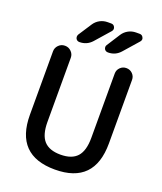

<svg xmlns="http://www.w3.org/2000/svg" viewBox="-172 -1090 1004 1189"><g transform="rotate(20 330.5 -496.0)"><path d="M72.3 -278.3V-696.3Q72.3 -719.7 89.4 -736.8Q106.4 -753.9 129.9 -753.9H131.8Q155.3 -753.9 172.4 -736.8Q189.5 -719.7 189.5 -696.3V-273.4Q189.5 -188.5 224.6 -149.4Q259.8 -110.4 334 -110.4Q408.2 -110.4 443.4 -149.4Q478.5 -188.5 478.5 -273.4V-697.3Q478.5 -720.7 495.1 -737.3Q511.7 -753.9 535.6 -753.9Q559.6 -753.9 576.2 -737.3Q592.8 -720.7 592.8 -697.3V-278.3Q592.8 -11.7 332.5 -11.7Q72.3 -11.7 72.3 -278.3ZM240.2 -933.6Q254.9 -956.1 278.3 -968.8Q301.8 -981.4 329.1 -981.4H352.5Q369.1 -981.4 376 -966.3Q382.8 -951.2 372.1 -938.5L287.1 -841.8Q254.9 -805.7 206.1 -805.7Q190.4 -805.7 182.6 -819.3Q179.7 -826.2 179.7 -832Q179.7 -839.8 183.6 -846.7ZM427.7 -933.6Q442.4 -956.1 465.8 -968.8Q489.3 -981.4 516.6 -981.4H540Q556.6 -981.4 563.5 -965.8Q566.4 -960 566.4 -955.1Q566.4 -946.3 559.6 -938.5L475.6 -842.8Q443.4 -805.7 394.5 -805.7Q377.9 -805.7 370.1 -819.3Q367.2 -826.2 367.2 -833Q367.2 -839.8 372.1 -846.7Z"/></g></svg>

Font: Gen Jyuu Gothic Medium
Style: Regular
Weight: 500
Designer: [Source Han Sans]
Ryoko NISHIZUKA  (kana & ideographs); Paul D. Hunt (Latin, Greek & Cyrillic); Wenlong ZHANG  (bopomofo
Version: Version 1.002.20150607